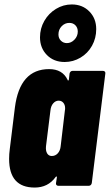

<svg xmlns="http://www.w3.org/2000/svg" viewBox="-20 -836 494 864"><path d="M306 -517H444Q449 -517 452 -513.5Q455 -510 454 -505L393 -12Q392 -7 388.5 -3.5Q385 0 380 0H242Q237 0 234 -3.5Q231 -7 232 -12L236 -38Q236 -42 234 -42Q232 -42 230 -39Q196 8 136 8Q21 8 21 -121Q21 -143 24 -165L47 -352Q69 -525 201 -525Q261 -525 284 -477Q285 -473 287 -473.5Q289 -474 290 -478L293 -505Q294 -510 297.5 -513.5Q301 -517 306 -517ZM253 -178 272 -339Q273 -342 273 -349Q273 -364 265 -373.5Q257 -383 244 -383Q230 -383 219.5 -371Q209 -359 207 -339L187 -178Q185 -158 192 -146Q199 -134 213 -134Q229 -134 240 -146Q251 -158 253 -178ZM160 -668Q160 -708 179.5 -742Q199 -776 232 -796Q265 -816 303 -816Q351 -816 382 -784.5Q413 -753 413 -705Q413 -664 394 -630Q375 -596 342 -576.5Q309 -557 271 -557Q222 -557 191 -588.5Q160 -620 160 -668ZM330 -694Q330 -711 319.5 -722Q309 -733 292 -733Q272 -733 257.5 -718Q243 -703 243 -681Q243 -664 254 -653Q265 -642 281 -642Q300 -642 315 -657.5Q330 -673 330 -694Z"/></svg>

Font: Barlow Condensed ExtraBold
Style: Italic
Weight: 800
Width: 3
Italic angle: -7°
Designer: Jeremy Tribby
Foundry: Tribby Type
Version: Version 1.408